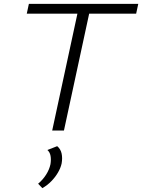

<svg xmlns="http://www.w3.org/2000/svg" viewBox="-20 -678 738 997"><path d="M251 0 393 -658H454L312 0ZM119 -607 130 -658H698L687 -607ZM200 299 178 276Q202 256 219 229.5Q236 203 242 175Q246 151 242.5 131.5Q239 112 226 101L277 81Q295 96 300 119.5Q305 143 300 171Q295 194 281 218Q267 242 246.5 263Q226 284 200 299Z"/></svg>

Font: Ysabeau Office Light
Style: Italic
Weight: 300
Italic angle: -12°
Designer: Christian Thalmann (Catharsis Fonts)
Version: Version 2.001;gftools[0.9.30]; featfreeze: tnum,lnum,ss02